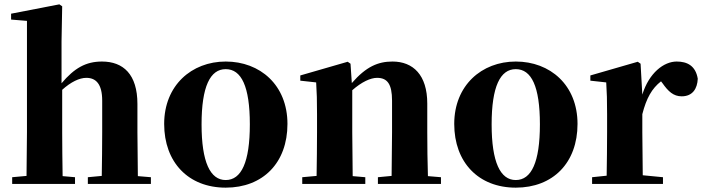

<svg xmlns="http://www.w3.org/2000/svg" viewBox="-20 -846 3231 883"><path d="M446 0H674V-31L614 -36L612 -238V-368C612 -504 547 -563 449 -563C375 -563 322 -533 263 -463V-656L266 -817L253 -826L31 -783V-756L104 -750V-238L102 -37L36 -31V0H325V-31L268 -36C267 -95 266 -182 266 -238V-433C306 -469 345 -488 377 -488C421 -488 450 -460 450 -383V-238C450 -180 449 -95 448 -37L384 -31V0Z M1018 17C1189 17 1302 -97 1302 -276C1302 -455 1176 -563 1018 -563C861 -563 735 -453 735 -276C735 -100 846 17 1018 17ZM1018 -18C947 -18 907 -100 907 -274C907 -449 947 -528 1018 -528C1090 -528 1129 -449 1129 -274C1129 -100 1090 -18 1018 -18Z M1780 0H2008V-31L1948 -36C1946 -94 1945 -179 1945 -238V-370C1945 -501 1880 -563 1785 -563C1719 -563 1664 -540 1598 -464L1592 -553L1579 -562L1361 -499V-475L1434 -467C1437 -419 1438 -386 1438 -321V-238C1438 -182 1437 -96 1436 -37L1370 -31V0H1660V-31L1602 -36L1600 -238V-431C1643 -469 1684 -488 1714 -488C1761 -488 1783 -460 1783 -383V-238L1781 -37L1718 -31V0Z M2352 17C2523 17 2636 -97 2636 -276C2636 -455 2510 -563 2352 -563C2195 -563 2069 -453 2069 -276C2069 -100 2180 17 2352 17ZM2352 -18C2281 -18 2241 -100 2241 -274C2241 -449 2281 -528 2352 -528C2424 -528 2463 -449 2463 -274C2463 -100 2424 -18 2352 -18Z M2934 -321C2953 -395 2978 -439 3020 -472L3027 -463C3053 -426 3077 -403 3115 -403C3165 -403 3187 -438 3189 -484C3179 -544 3140 -563 3092 -563C3033 -563 2965 -511 2934 -411L2926 -553L2913 -562L2695 -499V-475L2768 -467C2771 -419 2772 -387 2772 -321V-238C2772 -182 2771 -96 2770 -38L2703 -31V0H3029V-31L2936 -40L2934 -238Z"/></svg>

Font: Noto Serif CJK SC Black
Style: Regular
Weight: 900
Designer: Ryoko NISHIZUKA 西塚涼子 (kana & ideographs); Frank Grießhammer (Latin, Greek & Cyrillic); Wenlong ZHANG 张文龙 (bopomofo); San
Foundry: Adobe
Version: Version 2.001;hotconv 1.1.0;makeotfexe 2.6.0